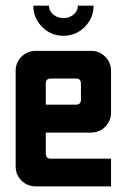

<svg xmlns="http://www.w3.org/2000/svg" viewBox="-20 -663 451 683"><path d="M98.6 -642.9H154.3Q154.3 -624.3 169.3 -611.4Q184.3 -598.6 205.7 -598.6Q227.1 -598.6 242.1 -611.4Q257.1 -624.3 257.1 -642.9H312.9Q312.9 -598.6 281.4 -567.1Q250 -535.7 205.7 -535.7Q161.4 -535.7 130 -567.1Q98.6 -598.6 98.6 -642.9ZM250 -383.6H160.7Q142.9 -383.6 142.9 -365.7V-290.7H250Q267.9 -290.7 267.9 -308.6V-365.7Q267.9 -383.6 250 -383.6ZM107.1 -482.1H303.6Q333.6 -482.1 354.3 -461.4Q375 -440.7 375 -410.7V-262.9Q375 -232.9 354.3 -212.1Q333.6 -191.4 303.6 -191.4H142.9V-116.4Q142.9 -98.6 160.7 -98.6H375V0H107.1Q77.1 0 56.4 -20.7Q35.7 -41.4 35.7 -71.4V-410.7Q35.7 -440.7 56.4 -461.4Q77.1 -482.1 107.1 -482.1Z"/></svg>

Font: Aire Exterior
Style: Regular
Weight: 400
Width: 4
Designer: Jayvee Enaguas (HarvettFox96)
Version: 20190503.02